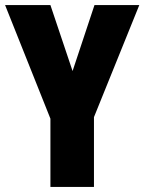

<svg xmlns="http://www.w3.org/2000/svg" viewBox="-20 -734 567 754"><path d="M351 -714H527L349 -274V0H178V-268L0 -714H178L265 -455Z"/></svg>

Font: Noto Sans UI CondBlack
Style: Regular
Weight: 900
Width: 3
Designer: Monotype Design Team
Foundry: Monotype Imaging Inc.
Version: Version 1.001